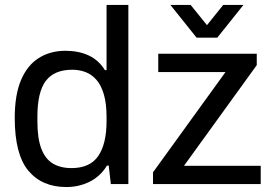

<svg xmlns="http://www.w3.org/2000/svg" viewBox="-20 -743 1104 775"><path d="M248 12Q149.6 12 94.5 -54Q39.5 -120 39.5 -266.8Q39.5 -360.4 65 -420.2Q90.5 -480 136.8 -509Q183 -538 244.2 -538Q296.8 -538 337.3 -519.5Q377.8 -501 403.6 -459.9H410.1V-723H498.1V0H427.4L418.8 -74.6H411.8Q384.9 -30.8 341.7 -9.4Q298.5 12 248 12ZM268.5 -64.5Q343.5 -64.5 376.8 -113.6Q410.1 -162.8 410.1 -254.5V-270.8Q410.1 -325.4 399.1 -362.4Q388.2 -399.3 369.1 -421Q350.1 -442.7 325 -452.1Q300 -461.5 271.8 -461.5Q199.2 -461.5 165.1 -416.7Q131 -371.8 131 -273.1V-251.8Q131 -183.9 146.9 -142.6Q162.7 -101.4 193.4 -82.9Q224 -64.5 268.5 -64.5ZM597.6 0V-47.4L890.3 -452.2H618.8V-526H1016.4V-480.1L722.7 -73.8H1032.4V0ZM667.9 -723H749.6L837.3 -614.4L793.3 -613.9L880.9 -723H962.6L857.1 -591H773.5Z"/></svg>

Font: Archivo Variable SemiBold
Style: Regular
Weight: 600
Designer: Hector Gatti
Foundry: Omnibus-Type
Version: Version 2.001